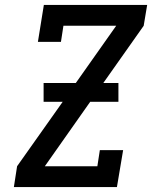

<svg xmlns="http://www.w3.org/2000/svg" viewBox="-20 -755 640 775"><path d="M36 0 49 -84 233 -344H156V-420H286L449 -651H236L226 -586H133L157 -735H574L560 -651L397 -420H458V-344H344L161 -84H373L383 -149H477L452 0Z"/></svg>

Font: Iosevka Etoile Medium Oblique
Style: Regular
Weight: 500
Italic angle: -9°
Designer: Belleve Invis
Foundry: Belleve Invis
Version: Version 15.5.2; ttfautohint (v1.8.4)